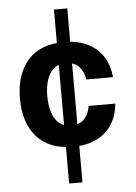

<svg xmlns="http://www.w3.org/2000/svg" viewBox="-60 -754 700 991"><g transform="rotate(-5 290.0 -258.5)"><path d="M257.6 -709.2V192.1H326.5V-709.2ZM294.1 -537.6Q171.2 -537.6 106.9 -465Q42.7 -392.4 42.7 -266.4Q42.7 -140.5 106.9 -67.9Q171.2 4.7 294.1 4.7Q366.6 4.7 417.8 -21.2Q469 -47.1 497.4 -92.9Q525.8 -138.6 530.6 -198H392.5Q387.3 -159.1 363.4 -132.2Q339.5 -105.3 294.1 -105.3Q254.3 -105.3 230.1 -127.4Q206 -149.5 195.2 -186.1Q184.3 -222.8 184.3 -267.4Q184.3 -311.4 195.3 -347.9Q206.3 -384.4 230.6 -406.2Q255 -427.9 294.1 -427.9Q339.5 -427.9 363.4 -401.2Q387.3 -374.5 392.5 -335.2L530.6 -334.9Q525.8 -394.9 497.2 -440.7Q468.6 -486.5 417.6 -512Q366.6 -537.6 294.1 -537.6Z"/></g></svg>

Font: Estedad VF
Style: Regular
Weight: 100
Designer: Amin Abedi
Version: Version 7.3